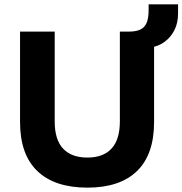

<svg xmlns="http://www.w3.org/2000/svg" viewBox="-20 -850 837 881"><path d="M381 11Q231 11 151.5 -65Q72 -141 72 -290V-705H231V-293Q231 -209 269.5 -168Q308 -127 381 -127Q454 -127 492 -168.5Q530 -210 530 -293V-705H687V-290Q687 -141 608.5 -65Q530 11 381 11ZM665 -631 572 -689V-705Q602 -705 622 -713.5Q642 -722 652 -743.5Q662 -765 662 -805V-830H797V-787Q797 -745 780.5 -712Q764 -679 734.5 -657.5Q705 -636 665 -631Z"/></svg>

Font: Nunito Sans 10pt ExtraBold
Style: Regular
Weight: 800
Designer: Vernon Adams
Foundry: Vernon Adams
Version: Version 3.101;gftools[0.9.27]